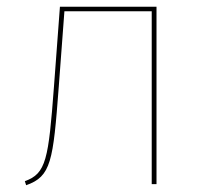

<svg xmlns="http://www.w3.org/2000/svg" viewBox="-20 -538 598 561"><path d="M155.1 -518.3 137.7 -285.4C121.7 -72.6 115 -30.7 52.6 -8.7L56.4 3.2C129.4 -22.4 135.3 -66.3 151.7 -284.6L168.2 -505.1H423.3V0H437.3V-518.3Z"/></svg>

Font: Fira Sans Hair
Style: Regular
Weight: 100
Designer: bBox Type GmbH & Carrois Corporate GbR & Edenspiekermann AG
Foundry: bBox Type GmbH & Carrois Corporate GbR & Edenspiekermann AG
Version: Version 4.300;PS 004.300;hotconv 1.0.88;makeotf.lib2.5.64775